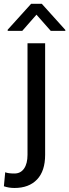

<svg xmlns="http://www.w3.org/2000/svg" viewBox="-57 -750 355 984"><path d="M174.3 -528.3V43.5Q174.3 126.5 132.8 169.9Q91.3 213.4 17.1 213.4Q-11.7 213.4 -37.1 204.6L-30.3 132.8Q-15.6 139.2 17.1 139.2Q48.8 139.2 66.4 113.8Q84 88.4 84 43.5V-528.3ZM277.8 -596.7V-591.8H203.1L129.9 -674.8L57.1 -591.8H-17.6V-597.7L102.5 -730.5H157.2Z"/></svg>

Font: Roboto
Style: Regular
Weight: 400
Designer: Google
Version: Version 2.001047; 2015